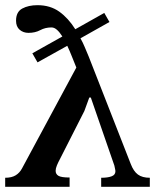

<svg xmlns="http://www.w3.org/2000/svg" viewBox="-36 -722 599 742"><path d="M543 0H355V-35Q380 -35 395 -40.5Q410 -46 410 -60Q410 -64 408.5 -70Q407 -76 406 -82L315 -345H309L290 -293L195 -106Q189 -95 184 -83Q179 -71 179 -62Q179 -49 190 -42.5Q201 -36 233 -36V0H-16V-35Q9 -35 24.5 -44.5Q40 -54 49 -71L259 -461Q250 -483 241.5 -504.5Q233 -526 224 -545L109 -481L89 -516L205 -581Q195 -597 184.5 -606.5Q174 -616 163 -616Q139 -616 119.5 -605.5Q100 -595 74 -595Q54 -595 40 -607Q26 -619 26 -642Q26 -676 50 -689Q74 -702 109 -702Q158 -702 193 -677Q228 -652 255 -609L367 -672L387 -637L275 -574Q284 -558 291.5 -540Q299 -522 307 -503L469 -89Q480 -60 497 -47.5Q514 -35 543 -35Z"/></svg>

Font: STIX Two Text SemiBold
Style: Regular
Weight: 600
Designer: Ross Mills, John Hudson & Paul Hanslow, Tiro Typeworks Ltd; with prior portions MicroPress Inc., and Coen Hoffman.
Foundry: Tiro Typeworks Ltd
Version: Version 2.13 b171